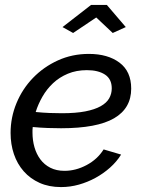

<svg xmlns="http://www.w3.org/2000/svg" viewBox="-20 -750 579 780"><path d="M234 -640 350 -730H414L491 -640L438 -616L371 -679L277 -616ZM228 10Q179 10 141 -7Q103 -24 76.5 -54Q50 -84 36.5 -124Q23 -164 23 -210Q23 -273 47 -331Q71 -389 114 -433.5Q157 -478 215 -504.5Q273 -531 341 -531Q418 -531 465.5 -495.5Q513 -460 513 -390Q513 -310 443.5 -269.5Q374 -229 228 -229Q204 -229 174.5 -230Q145 -231 113 -234Q112 -228 112 -222Q112 -216 112 -211Q112 -180 120 -152Q128 -124 144 -102.5Q160 -81 184.5 -68.5Q209 -56 242 -56Q288 -56 332 -79.5Q376 -103 401 -143L472 -122Q454 -93 427 -69Q400 -45 368 -27.5Q336 -10 300.5 0Q265 10 228 10ZM333 -465Q290 -465 255.5 -450.5Q221 -436 195.5 -412Q170 -388 152.5 -357.5Q135 -327 125 -295Q155 -292 181.5 -291Q208 -290 231 -290Q288 -290 326.5 -297.5Q365 -305 389 -318.5Q413 -332 423.5 -350.5Q434 -369 434 -391Q434 -429 406.5 -447Q379 -465 333 -465Z"/></svg>

Font: PTCRaleway Medium
Style: Italic
Weight: 500
Italic angle: -12°
Designer: Matt McInerney, Pablo Impallari, Rodrigo Fuenzalida
Foundry: Matt McInerney, Pablo Impallari, Rodrigo Fuenzalida
Version: Version 3.000g; ttfautohint (v1.5) -l 8 -r 28 -G 28 -x 14 -D